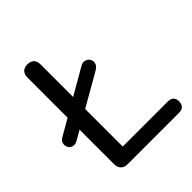

<svg xmlns="http://www.w3.org/2000/svg" viewBox="-218 -835 962 962"><g transform="rotate(-45 262.5 -354.5)"><path d="M132 0Q110 0 97.5 -13Q85 -26 85 -48V-662Q85 -685 97 -697Q109 -709 131 -709Q154 -709 166 -697Q178 -685 178 -662V-80H496Q517 -80 527.5 -70Q538 -60 538 -41Q538 -21 527.5 -10.5Q517 0 496 0ZM35 -264Q21 -256 8.5 -257.5Q-4 -259 -12 -266.5Q-20 -274 -22.5 -285.5Q-25 -297 -20.5 -308.5Q-16 -320 -1 -328L318 -512Q332 -520 344.5 -518Q357 -516 365 -508.5Q373 -501 375.5 -489.5Q378 -478 373 -467Q368 -456 354 -447Z"/></g></svg>

Font: Nunito ExtraLight Medium
Style: Regular
Weight: 500
Version: Version 3.602